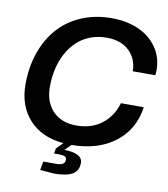

<svg xmlns="http://www.w3.org/2000/svg" viewBox="-96 -803 934 1066"><g transform="rotate(10 371.0 -269.5)"><path d="M418 99.1Q418 144.5 384 163.8Q350.1 183.1 280.8 183.1L202.1 176.8L210.9 127.9H279.8Q307.6 127.9 320.3 120.6Q333 113.3 333 95.2Q333 83.5 322.8 78.4Q312.5 73.2 289.1 73.2H262.2L267.1 43.9L303.2 7.8Q178.2 -3.4 108.6 -80.1Q39.1 -156.7 39.1 -277.8Q39.1 -373.5 67.1 -455.1Q95.2 -536.6 147 -595.9Q198.7 -655.3 276.1 -688.7Q353.5 -722.2 448.2 -722.2Q529.3 -722.2 595.2 -694.6Q661.1 -667 701.7 -611.1Q742.2 -555.2 742.2 -480Q742.2 -471.7 740.2 -452.1H612.8Q612.8 -522 565.9 -566.4Q519 -610.8 439 -610.8Q388.7 -610.8 345.7 -594Q302.7 -577.1 271.5 -547.4Q240.2 -517.6 218.3 -476.8Q196.3 -436 185.5 -388.2Q174.8 -340.3 174.8 -288.1Q174.8 -201.2 223.6 -151.1Q272.5 -101.1 356 -101.1Q440.9 -101.1 499 -145.5Q557.1 -189.9 579.1 -266.1H708Q689.9 -138.2 594.2 -64.7Q498.5 8.8 349.1 9.8L314.9 43.9Q363.3 43.9 390.6 57.9Q418 71.8 418 99.1Z"/></g></svg>

Font: Creato Display
Style: Bold Italic
Weight: 700
Italic angle: -10°
Version: Version 1.000